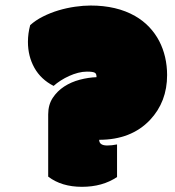

<svg xmlns="http://www.w3.org/2000/svg" viewBox="-20 -684 646 708"><path d="M177.7 -367.2Q130.9 -391.1 106.9 -433.8Q83 -476.6 83 -529.8Q83 -560.5 91.3 -591.3Q111.3 -609.4 138.4 -623Q165.5 -636.7 195.8 -645.8Q226.1 -654.8 256.8 -659.2Q287.6 -663.6 314 -663.6Q410.2 -663.6 478 -625Q507.8 -607.9 530 -584.5Q552.2 -561 566.9 -533Q581.5 -504.9 588.9 -472.9Q596.2 -440.9 596.2 -407.2Q596.2 -308.6 533.2 -241.7Q463.9 -168.5 345.7 -168.5Q345.7 -147.5 375.5 -147.5Q392.1 -147.5 411.6 -151.4V-31.2Q357.9 4.9 282.2 4.9Q207 4.9 157.7 -32.7V-262.2Q157.7 -297.4 174.3 -322.8Q190.9 -348.1 216.8 -365Q242.7 -381.8 274.4 -390.1Q306.2 -398.4 335.9 -399.4Q335.9 -405.3 334.7 -409.4Q333.5 -413.6 329.6 -415.8Q325.7 -418 318.8 -418.9Q312 -419.9 300.3 -419.9Q284.7 -419.9 267.8 -415.5Q251 -411.1 234.9 -403.8Q218.8 -396.5 203.9 -387Q189 -377.4 177.7 -367.2Z"/></svg>

Font: Modak sl
Style: Regular
Weight: 400
Designer: Sarang Kulkarni, Maithili Shingre, Noopur Datye
Foundry: Ek Type
Version: Version 1.036;PS Version 1.000;hotconv 1.0.79;makeotf.lib2.5